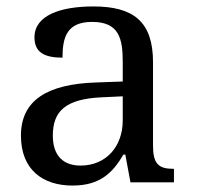

<svg xmlns="http://www.w3.org/2000/svg" viewBox="-20 -566 610 596"><path d="M205 10C289 10 329 -28 363 -86H369L385 0H520V-42H517C472 -42 455 -58 455 -114V-373C455 -500 393 -546 270 -546C169 -546 87 -519 87 -450C87 -404 117 -387 174 -387C174 -451 188 -498 266 -498C350 -498 361 -446 361 -373V-313L278 -310C127 -305 45 -255 45 -145C45 -39 113 10 205 10ZM230 -52C178 -52 144 -81 144 -145C144 -220 182 -259 297 -264L361 -267V-192C361 -112 310 -52 230 -52Z"/></svg>

Font: Noto Serif
Style: Regular
Weight: 400
Designer: Monotype Design Team
Foundry: Monotype Imaging Inc.
Version: Version 2.015